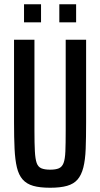

<svg xmlns="http://www.w3.org/2000/svg" viewBox="-20 -875 471 903"><path d="M216 8Q167 8 136 -1Q105 -10 86.5 -31Q68 -52 59.5 -87.5Q51 -123 48.5 -175Q46 -227 46 -300V-688H142V-260Q142 -200 144 -163.5Q146 -127 152.5 -108.5Q159 -90 174.5 -83.5Q190 -77 216 -77Q242 -77 257 -83.5Q272 -90 279 -108.5Q286 -127 287.5 -163.5Q289 -200 289 -260V-688H385V-300Q385 -227 383 -175Q381 -123 372 -87.5Q363 -52 345 -31Q327 -10 295.5 -1Q264 8 216 8ZM93 -770V-855H173V-770ZM259 -770V-855H338V-770Z"/></svg>

Font: Saira ExtraCondensed SemiBold
Style: Regular
Weight: 600
Width: 2
Designer: Hector Gatti with collaboration of the Omnibus-Type team
Foundry: Omnibus-Type
Version: Version 1.101